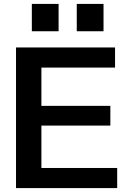

<svg xmlns="http://www.w3.org/2000/svg" viewBox="-20 -963 670 983"><path d="M62 0V-720H192V0ZM124 0V-103H580V0ZM124 -320V-421H545V-320ZM124 -617V-720H569V-617ZM373 -803V-943H510V-803ZM143 -803V-943H280V-803Z"/></svg>

Font: Instrument Sans SemiBold
Style: Regular
Weight: 600
Designer: Rodrigo Fuenzalida
Foundry: fragTYPE
Version: Version 1.000;gftools[0.9.28]